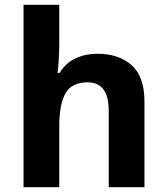

<svg xmlns="http://www.w3.org/2000/svg" viewBox="-20 -780 697 800"><path d="M227 -605Q227 -565 224.5 -528Q222 -491 220 -476H228Q254 -518 295 -537Q336 -556 386 -556Q475 -556 528.5 -508.5Q582 -461 582 -356V0H433V-319Q433 -437 345 -437Q278 -437 252.5 -390.5Q227 -344 227 -257V0H78V-760H227Z"/></svg>

Font: Noto Sans Javanese
Style: Regular
Weight: 400
Designer: Monotype Design Team
Foundry: Monotype Imaging Inc.
Version: Version 2.004